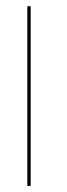

<svg xmlns="http://www.w3.org/2000/svg" viewBox="-20 -612 222 632"><path d="M70 0H81V-591.5H70Z"/></svg>

Font: Anybody SemiExpanded Thin
Style: Regular
Weight: 250
Width: 6
Version: Version 1.113;gftools[0.9.25]